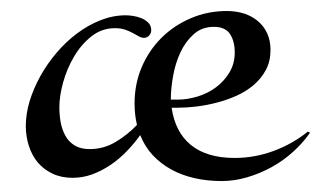

<svg xmlns="http://www.w3.org/2000/svg" viewBox="-20 -311 583 349"><path d="M543.5 -69.8Q530.8 -51.3 512.9 -35.2Q495.1 -19 473.9 -7.3Q452.6 4.4 429.4 11.2Q406.2 18.1 382.8 18.1Q356.9 18.1 334 12.9Q311 7.8 291.7 -2.7Q272.5 -13.2 257.8 -28.8Q243.2 -44.4 234.9 -65.4Q224.1 -50.3 210.4 -36.1Q196.8 -22 180.9 -11.2Q165 -0.5 147.7 5.9Q130.4 12.2 111.8 12.2Q91.3 12.2 75.4 4.6Q59.6 -2.9 48.8 -15.6Q38.1 -28.3 32.5 -45.7Q26.9 -63 26.9 -82Q26.9 -104 33.9 -127.2Q41 -150.4 53.5 -172.9Q65.9 -195.3 83 -215.3Q100.1 -235.4 120.4 -250.5Q140.6 -265.6 163.1 -274.4Q185.5 -283.2 209 -283.2Q214.4 -283.2 222.2 -282Q230 -280.8 237.3 -277.8Q244.6 -274.9 249.8 -269.5Q254.9 -264.2 254.9 -255.9Q254.9 -250.5 251 -246.3Q247.1 -242.2 241.7 -242.2Q237.3 -242.2 232.4 -244.9Q227.5 -247.6 221.4 -251Q215.3 -254.4 207.3 -257.1Q199.2 -259.8 189 -259.8Q165 -259.8 146.2 -244.9Q127.4 -230 114.5 -208Q101.6 -186 94.7 -161.1Q87.9 -136.2 87.9 -116.2Q87.9 -102.1 90.3 -88.6Q92.8 -75.2 98.9 -64.2Q105 -53.2 115.7 -46.6Q126.5 -40 143.1 -40Q168.5 -40 190.2 -53Q211.9 -65.9 229 -84Q224.6 -102.1 224.6 -123Q224.6 -158.2 237.5 -188.7Q250.5 -219.2 273.2 -241.9Q295.9 -264.6 326.7 -277.8Q357.4 -291 392.6 -291Q409.2 -291 423.6 -286.4Q438 -281.7 448.7 -272.7Q459.5 -263.7 465.6 -250.5Q471.7 -237.3 471.7 -220.2Q471.7 -199.7 463.4 -184.1Q455.1 -168.5 441.4 -156.7Q427.7 -145 410.4 -137.2Q393.1 -129.4 374.3 -124.5Q355.5 -119.6 337.2 -117.4Q318.8 -115.2 303.7 -115.2H292Q298.3 -70.8 327.1 -47.4Q356 -23.9 406.7 -23.9Q442.9 -23.9 477.3 -36.6Q511.7 -49.3 539.6 -71.8ZM302.7 -129.9Q320.3 -129.9 338.9 -135.5Q357.4 -141.1 372.3 -152.1Q387.2 -163.1 397 -179.2Q406.7 -195.3 406.7 -215.8Q406.7 -235.8 398.2 -249Q389.6 -262.2 368.7 -262.2Q347.2 -262.2 332.3 -249Q317.4 -235.8 308.1 -216.1Q298.8 -196.3 294.7 -173.1Q290.5 -149.9 290.5 -129.9Z"/></svg>

Font: Montez
Style: Regular
Weight: 400
Designer: Astigmatic (AOETI)
Foundry: Astigmatic (AOETI)
Version: Version 1.000